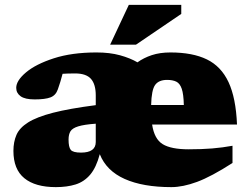

<svg xmlns="http://www.w3.org/2000/svg" viewBox="-20 -752 1027 787"><path d="M287.5 -451Q270 -451 257.8 -450.5Q245.5 -450 236.5 -449.5Q227.5 -414.5 217 -385.5Q208.5 -361 186.8 -352.8Q165 -344.5 122 -344.5Q82.5 -344.5 64.5 -357.5Q46.5 -370.5 46.5 -392Q46.5 -421.5 86.5 -455.2Q126.5 -489 200.5 -513Q274.5 -537 375.5 -537Q430 -537 471.8 -525.5Q513.5 -514 543.5 -496.5Q569 -515 602.2 -526Q635.5 -537 678.5 -537Q769.5 -537 828 -508.5Q886.5 -480 916.8 -415.2Q947 -350.5 951.5 -241.5H603.5Q612.5 -182 647 -161Q681.5 -140 753.5 -140Q807 -140 849.5 -143.5Q892 -147 933 -154.5V-84Q846 -28 787.8 -6.5Q729.5 15 682.5 15Q566 15 491 -18.5Q416 -52 389 -120Q374.5 -65.5 349.8 -36.2Q325 -7 290 4Q255 15 209 15Q124.5 15 79.8 -21.5Q35 -58 35 -133.5Q35 -170.5 47.5 -199.2Q60 -228 95.2 -250.2Q130.5 -272.5 197.2 -289.8Q264 -307 372.5 -321V-361Q372.5 -406.5 352.8 -428.8Q333 -451 287.5 -451ZM665 -424.5Q631 -424.5 616 -404Q601 -383.5 599.5 -321.5H733.5Q732.5 -366 725 -388Q717.5 -410 702.8 -417.2Q688 -424.5 665 -424.5ZM261 -180Q261 -149 270 -137.8Q279 -126.5 312 -126.5Q372.5 -126.5 372.5 -170V-245Q324.5 -241.5 300.5 -234Q276.5 -226.5 268.8 -213.8Q261 -201 261 -180ZM431.5 -569 508 -732H723V-695L537.5 -569Z"/></svg>

Font: Newsreader 6pt ExtraBold
Style: Regular
Weight: 800
Designer: Hugues Gentile
Foundry: Production Type
Version: Version 1.003; ttfautohint (v1.8.3)